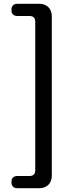

<svg xmlns="http://www.w3.org/2000/svg" viewBox="-20 -817 396 1008"><path d="M252 -313V-732C252 -771 226 -797 187 -797H72C51 -797 40 -786 40 -765C40 -744 51 -733 72 -733H135C155 -733 165 -723 165 -703V77C165 97 155 107 135 107H72C51 107 40 118 40 139C40 160 51 171 72 171H146H187C226 171 252 145 252 106Z"/></svg>

Font: GenSenRounded2 TW M
Style: Regular
Weight: 500
Version: Version 2.100;PS 2.1;hotconv 16.6.51;makeotf.lib2.5.65220 DE